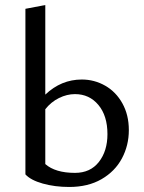

<svg xmlns="http://www.w3.org/2000/svg" viewBox="-20 -738 572 763"><path d="M492 -221Q492 -160 464.5 -108.5Q437 -57 383.5 -26Q330 5 255 5Q198 5 150 -8.5Q102 -22 81 -45V-703L160 -718V-362Q223 -422 305 -422Q355 -422 398 -397.5Q441 -373 466.5 -327Q492 -281 492 -221ZM407 -205Q407 -278 371 -321Q335 -364 278 -364Q246 -364 214.5 -348.5Q183 -333 160 -304V-86Q200 -51 278 -51Q339 -51 373 -94.5Q407 -138 407 -205Z"/></svg>

Font: Ysabeau Medium
Style: Regular
Weight: 500
Designer: Christian Thalmann (Catharsis Fonts)
Version: Version 0.003